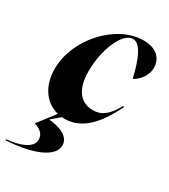

<svg xmlns="http://www.w3.org/2000/svg" viewBox="-208 -610 835 950"><g transform="rotate(30 209.5 -135.0)"><path d="M15 -179C15 -80 65 -11 140 7L66 103V106C97 114 122 133 122 165C122 214 55 237 -19 244V250C153 239 238 190 238 131C238 86 189 59 118 53L119 51L166 11C170 12 175 12 180 12C288 12 354 -79 408 -187H400C364 -122 330 -95 280 -95C213 -95 166 -143 166 -253C166 -374 217 -500 278 -500C320 -500 351 -429 374 -328C401 -341 438 -378 438 -427C438 -475 406 -520 327 -520C171 -520 15 -349 15 -179Z"/></g></svg>

Font: Nyght Serif Bold Italic
Style: Regular
Weight: 700
Italic angle: -16°
Designer: Maksym Kobuzan
Version: Version 0.410;Glyphs 3.1.2 (3151)